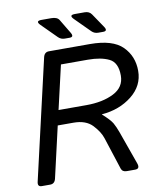

<svg xmlns="http://www.w3.org/2000/svg" viewBox="-94 -947 863 1022"><g transform="rotate(-10 338.0 -436.0)"><path d="M190.4 -846.2Q165 -871.6 200.7 -871.6H252.9Q285.2 -871.6 295.9 -853.5L341.3 -777.8Q356.9 -752 331.5 -752H305.7Q284.7 -752 270.5 -766.1ZM371.1 -846.2Q345.7 -871.6 381.3 -871.6H433.6Q458.5 -871.6 470.7 -853.5L522 -777.8Q539.6 -752 512.2 -752H486.3Q465.3 -752 451.2 -766.1ZM48.8 0Q24.4 0 30.8 -26.9L179.7 -673.3Q186 -700.2 210.4 -700.2H431.6Q554.7 -700.2 607.4 -647.5Q660.2 -594.7 660.2 -515.6Q660.2 -435.1 593 -381.8Q525.9 -328.6 430.2 -320.8L429.7 -319.8Q471.2 -282.7 482.9 -262Q494.6 -241.2 505.4 -211.4L569.3 -32.2Q581.1 0 553.2 0H507.8Q484.4 0 478 -19L421.4 -193.4Q409.7 -229.5 374.8 -266.4Q339.8 -303.2 272.9 -303.2H188L124.5 -26.9Q118.2 0 93.8 0ZM206.5 -383.3H357.4Q445.3 -383.3 505.1 -413.6Q564.9 -443.8 564.9 -506.8Q564.9 -577.1 521.2 -598.6Q477.5 -620.1 406.2 -620.1H261.2Z"/></g></svg>

Font: Istok Web
Style: Italic
Weight: 400
Italic angle: -13°
Designer: Andrey V. Panov
Foundry: Andrey V. Panov
Version: Version 1.0.2g